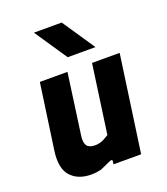

<svg xmlns="http://www.w3.org/2000/svg" viewBox="-139 -847 830 954"><g transform="rotate(-20 276.0 -370.0)"><path d="M179 10Q110 10 72 -32Q34 -74 47 -165L96 -510H242L197 -185Q193 -152 204.5 -136Q216 -120 248 -120Q260 -120 272 -123Q284 -126 296 -132.5Q308 -139 321 -147L372 -510H518L446 0H300L302 -16Q303 -22 298.5 -23Q294 -24 288 -21Q274 -15 260 -8.5Q246 -2 232 4Q219 7 206 8.5Q193 10 179 10ZM268 -578 152 -750H299L415 -578Z"/></g></svg>

Font: Finlandica
Style: Italic
Weight: 400
Italic angle: -8°
Designer: Niklas Ekholm, Juho Hiilivirta, Jaakko Suomalainen
Foundry: Helsinki Type Studio
Version: Version 1.064